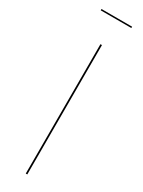

<svg xmlns="http://www.w3.org/2000/svg" viewBox="-218 -847 652 874"><g transform="rotate(30 108.0 -410.5)"><path d="M112 0H104V-680H112ZM28 -814V-821H189V-814Z"/></g></svg>

Font: Fira Sans Compressed Eight
Style: Regular
Weight: 100
Width: 1
Designer: bBox Type GmbH & Carrois Corporate GbR & Edenspiekermann AG
Foundry: bBox Type GmbH & Carrois Corporate GbR & Edenspiekermann AG
Version: Version 4.301